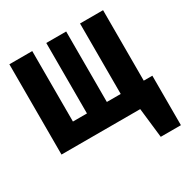

<svg xmlns="http://www.w3.org/2000/svg" viewBox="-165 -684 973 1003"><g transform="rotate(-30 321.0 -183.0)"><path d="M642.1 -119.5V179H520.5L500 0H25.1V-544.6H163.1V-119.5H247.7V-544.6H367.7V-119.5H451.3V-544.6H590.3V-119.5Z"/></g></svg>

Font: Fira Code
Style: Bold
Weight: 700
Monospace: yes
Designer: Carrois Corporate, Edenspiekermann AG, Nikita Prokopov
Foundry: Carrois Corporate, Edenspiekermann AG, Nikita Prokopov
Version: Version 6.000; ttfautohint (v1.8.2) -l 8 -r 50 -G 200 -x 14 